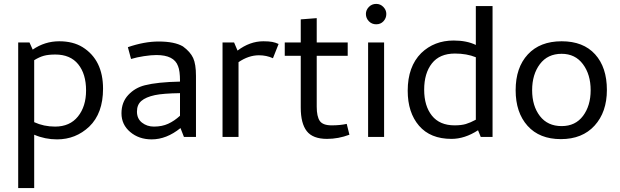

<svg xmlns="http://www.w3.org/2000/svg" viewBox="-20 -696 3152 976"><path d="M72.5 -480H130L146.2 -443.8Q207.5 -486.2 281.2 -486.2Q351.2 -486.2 400 -456.2Q503.8 -391.2 503.8 -245Q503.8 -120 433.8 -52.5Q365 12.5 270 12.5Q208.8 12.5 153.8 -11.2V260H72.5ZM153.8 -390V-75Q202.5 -52.5 260 -52.5Q335 -52.5 376.2 -103.8Q417.5 -155 417.5 -236.2Q417.5 -320 377.5 -369.4Q337.5 -418.8 261.2 -418.8Q226.2 -418.8 203.1 -412.5Q180 -406.2 153.8 -390Z M646.2 -396.2 630 -456.2Q713.8 -485 786.2 -485Q867.5 -485 910 -460Q947.5 -432.5 961.9 -401.2Q976.2 -370 976.2 -310V0H915L897.5 -45Q826.2 12.5 751.2 12.5Q686.2 12.5 641.9 -25Q597.5 -62.5 597.5 -120Q597.5 -176.2 631.9 -213.1Q666.2 -250 716.2 -262.5Q780 -278.8 895 -281.2V-285Q895 -336.2 885 -360Q865 -416.2 775 -416.2Q748.8 -416.2 711.9 -410.6Q675 -405 646.2 -396.2ZM895 -107.5V-222.5Q808.8 -221.2 767.5 -212.5Q721.2 -202.5 698.8 -183.1Q676.2 -163.8 676.2 -128.8Q676.2 -92.5 701.9 -72.5Q727.5 -52.5 762.5 -52.5Q803.8 -52.5 835 -66.9Q866.2 -81.2 895 -107.5Z M1396.2 -472.5 1367.5 -400Q1335 -415 1296.2 -415Q1243.8 -415 1192.5 -380V0H1111.2V-480H1170L1187.5 -438.8Q1250 -486.2 1318.8 -486.2Q1346.2 -486.2 1363.1 -483.1Q1380 -480 1396.2 -472.5Z M1508.8 -148.8V-412.5H1427.5V-480H1508.8V-597.5L1590 -603.8V-480H1747.5V-412.5H1590V-153.8Q1590 -103.8 1605.6 -81.2Q1621.2 -58.8 1666.2 -58.8Q1708.8 -58.8 1742.5 -66.2L1756.2 -11.2Q1700 10 1642.5 10Q1570 10 1539.4 -29.4Q1508.8 -68.8 1508.8 -148.8Z M1840 -625Q1840 -645 1855 -660.6Q1870 -676.2 1892.5 -676.2Q1913.8 -676.2 1928.8 -660.6Q1943.8 -645 1943.8 -625Q1943.8 -603.8 1929.4 -588.1Q1915 -572.5 1892.5 -572.5Q1870 -572.5 1855 -588.1Q1840 -603.8 1840 -625ZM1932.5 0H1851.2V-480H1932.5Z M2052.5 -235Q2052.5 -357.5 2121.2 -426.2Q2187.5 -490 2286.2 -490Q2352.5 -490 2398.8 -467.5V-665H2483.8V0H2423.8L2410 -33.8Q2342.5 10 2275 10Q2167.5 10 2110 -56.9Q2052.5 -123.8 2052.5 -235ZM2398.8 -87.5V-405Q2352.5 -423.8 2292.5 -423.8Q2215 -423.8 2175.6 -373.8Q2136.2 -323.8 2136.2 -240Q2136.2 -157.5 2175.6 -108.1Q2215 -58.8 2291.2 -58.8Q2325 -58.8 2348.1 -65.6Q2371.2 -72.5 2398.8 -87.5Z M2601.2 -237.5Q2601.2 -352.5 2663.1 -419.4Q2725 -486.2 2835 -486.2Q2945 -486.2 3005 -420Q3065 -353.8 3065 -238.8Q3065 -126.2 3002.5 -57.5Q2940 11.2 2831.2 11.2Q2722.5 11.2 2661.9 -56.2Q2601.2 -123.8 2601.2 -237.5ZM2685 -237.5Q2685 -157.5 2724.4 -106.2Q2763.8 -55 2835 -55Q2905 -55 2943.8 -106.9Q2982.5 -158.8 2982.5 -237.5Q2982.5 -317.5 2943.1 -370Q2903.8 -422.5 2835 -422.5Q2763.8 -422.5 2724.4 -370Q2685 -317.5 2685 -237.5Z"/></svg>

Font: Cambay
Style: Regular
Weight: 400
Version: Version 1.180;PS 001.180;hotconv 1.0.70;makeotf.lib2.5.58329